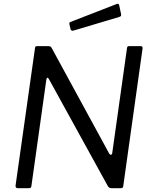

<svg xmlns="http://www.w3.org/2000/svg" viewBox="-20 -983 797 1003"><path d="M715.6 -742Q726 -742 724.7 -729.6L623.7 -9.8Q622.7 0 611.7 0H563.1Q556.8 0 552.1 -2.1Q547.3 -4.2 543.5 -10.6L235.1 -570.6Q231.4 -577.8 227.4 -576.8Q223.4 -575.8 222.1 -567L144 -11Q143 -4.8 140.3 -2.4Q137.6 0 130.2 0H72.4Q65.8 0 63.1 -4.2Q60.5 -8.5 61.5 -15.1L162.7 -730.8Q163.9 -738.2 166 -740.1Q168 -742 174.7 -742H232.6Q240.2 -742 244.2 -739.3Q248.2 -736.5 251.3 -729.9L549.9 -181.8Q554.9 -173.6 560.3 -174.7Q565.7 -175.8 566.7 -186.1L643.5 -732.1Q644.7 -738.4 646.8 -740.2Q648.8 -742 654.8 -742ZM602.7 -955.4 612.3 -909.9Q613.6 -904 612.1 -900.4Q610.7 -896.8 602.2 -894.3L363.4 -823Q356.9 -821.5 352.8 -824.2Q348.7 -827 348.2 -832.6L342.8 -855.3Q341 -865.8 346.4 -867.6L591.1 -962.7Q594.5 -964.3 598.2 -962.5Q601.9 -960.7 602.7 -955.4Z"/></svg>

Font: Libre Franklin Thin
Style: Italic
Weight: 100
Italic angle: -8°
Designer: Pablo Impallari, Rodrigo Fuenzalida, Nhung Nguyen
Foundry: Impallari Type
Version: Version 3.000